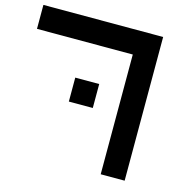

<svg xmlns="http://www.w3.org/2000/svg" viewBox="-109 -734 968 968"><g transform="rotate(15 375.0 -250.0)"><path d="M375 -312.5V-187.5H250V-312.5ZM0 -500V-625H625V125H500V-500Z"/></g></svg>

Font: CraftyPE
Style: Regular
Weight: 400
Designer: Erek Butcher
Foundry: Haunted Coop
Version: Version 0.018;April 4, 2024;FontCreator 15.0.0.2962 64-bit